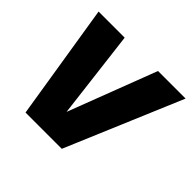

<svg xmlns="http://www.w3.org/2000/svg" viewBox="-134 -679 827 827"><g transform="rotate(45 280.0 -265.0)"><path d="M336 0H115L30 -530H189L238 -127L392 -530H560Z"/></g></svg>

Font: Tanohe Sans
Style: Bold Italic
Weight: 700
Designer: Village Type and Design LLC & Cristiano Sobral
Foundry: Cooper Hewitt Smithsonian Design Museum
Version: Version 1.00;September 29, 2021;FontCreator 13.0.0.2655 64-b